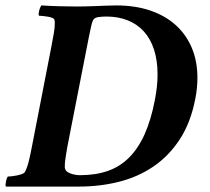

<svg xmlns="http://www.w3.org/2000/svg" viewBox="-30 -688 773 708"><path d="M298 -553Q303 -575 306 -590.5Q309 -606 314 -615Q317 -619 321.5 -621.5Q326 -624 332.5 -625Q339 -626 347 -626.5Q355 -627 363 -627Q406 -627 441 -613Q476 -599 500.5 -572Q525 -545 538 -505Q551 -465 551 -413Q551 -391 548.5 -368Q546 -345 541 -319Q527 -246 503.5 -193.5Q480 -141 446 -107Q412 -73 367 -57.5Q322 -42 265 -42Q247 -42 229.5 -48.5Q212 -55 210 -66Q209 -68 209 -71Q209 -74 209 -77Q209 -86 210.5 -97Q212 -108 213.5 -118Q215 -128 216.5 -135.5Q218 -143 218 -145ZM398 -668Q377 -668 358 -667Q339 -666 321 -665.5Q303 -665 286.5 -664.5Q270 -664 255 -664Q226 -664 189.5 -665Q153 -666 122 -668Q121 -666 118.5 -660.5Q116 -655 114.5 -649Q113 -643 112.5 -637.5Q112 -632 114 -630Q119 -630 128 -629Q137 -628 146.5 -626.5Q156 -625 163 -622Q170 -619 171 -614Q172 -611 172 -608Q172 -605 172 -601Q172 -586 168.5 -565.5Q165 -545 160 -519L88 -149Q82 -117 76 -93Q70 -69 62 -54Q59 -49 50.5 -46Q42 -43 32 -41Q22 -39 13 -38Q4 -37 -1 -37Q-3 -35 -5 -29.5Q-7 -24 -8 -18Q-9 -12 -9.5 -7Q-10 -2 -8 0H262Q338 0 408 -17.5Q478 -35 535 -73.5Q592 -112 632.5 -173.5Q673 -235 690 -323Q694 -343 696 -362.5Q698 -382 698 -401Q698 -462 677.5 -511Q657 -560 618.5 -595Q580 -630 524.5 -649Q469 -668 398 -668Z"/></svg>

Font: Vermiglione
Style: Italic
Weight: 400
Italic angle: -11°
Version: Version 1.105